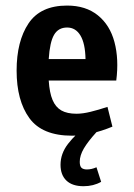

<svg xmlns="http://www.w3.org/2000/svg" viewBox="-20 -470 478 683"><path d="M236.3 12.7Q129.9 12.7 84.5 -49.8Q39.1 -112.3 39.1 -218.8Q39.1 -323.2 81.5 -386.7Q124 -450.2 218.8 -450.2Q285.2 -450.2 328.1 -415.5Q371.1 -380.9 387.2 -320.3Q403.3 -259.8 393.6 -183.6H153.3Q156.2 -139.6 167 -114.3Q177.7 -88.9 198.2 -77.1Q218.8 -65.4 252 -65.4Q274.4 -65.4 302.2 -72.3Q330.1 -79.1 362.3 -89.8L379.9 -19.5Q301.8 12.7 236.3 12.7ZM284.2 -259.8Q283.2 -315.4 266.1 -343.8Q249 -372.1 218.8 -372.1Q187.5 -372.1 172.4 -346.2Q157.2 -320.3 153.3 -259.8ZM339.8 176.8Q312.5 192.4 277.3 192.4Q237.3 192.4 216.3 172.4Q195.3 152.3 195.3 116.2Q195.3 76.2 222.2 41.5Q249 6.8 288.1 -21.5L323.2 0Q293 33.2 278.3 58.1Q263.7 83 263.7 105.5Q263.7 121.1 270 127Q276.4 132.8 289.1 132.8Q305.7 132.8 323.2 125Z"/></svg>

Font: Sudo Variable
Style: Regular
Weight: 400
Monospace: yes
Designer: Jens Kutilek
Foundry: Jens Kutilek
Version: Version 0.040